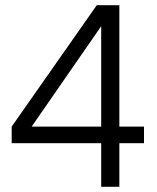

<svg xmlns="http://www.w3.org/2000/svg" viewBox="-20 -720 605 740"><path d="M25 -232 353 -700H440V-232H535V-168H440V0H370V-168H25ZM370 -232V-619L102 -232Z"/></svg>

Font: Retni Sans
Style: Regular
Weight: 400
Designer: Vitaly Kuzmin
Foundry: ParaType Ltd.
Version: Version 1.00;March 2, 2019;FontCreator 11.5.0.2425 64-bit; t